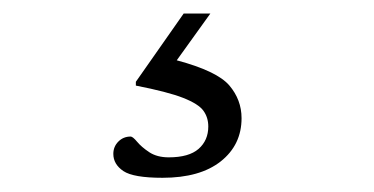

<svg xmlns="http://www.w3.org/2000/svg" viewBox="-20 -24 540 277"><path d="M214.5 232.5Q172.5 232.5 158 222.8Q143.5 213 143.5 198Q143.5 187.5 150.8 180.2Q158 173 168.5 173Q171.5 173 177.8 180.5Q184 188 195.2 195.5Q206.5 203 223.5 203Q252.5 203 266.5 190.8Q280.5 178.5 280.5 158.5Q280.5 145.5 273.5 135.8Q266.5 126 244.2 117.2Q222 108.5 176 99.5V94L245 -4.5H283.5L235 63Q293 78.5 310.8 99.2Q328.5 120 328.5 146.5Q328.5 185 298.5 208.8Q268.5 232.5 214.5 232.5Z"/></svg>

Font: Newsreader Caption Light
Style: Regular
Weight: 300
Designer: Hugues Gentile
Foundry: Production Type
Version: Version 1.001